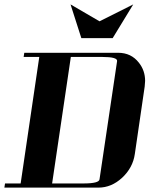

<svg xmlns="http://www.w3.org/2000/svg" viewBox="-20 -856 683 876"><path d="M0 0 2.9 -19H74.2L159.2 -596.2H87.9L90.8 -615.2H519Q578.6 -615.2 613.8 -569.8Q642.1 -534.2 642.1 -486.8Q642.1 -478.5 640.1 -460.9L595.2 -153.8Q586.4 -90.8 537.1 -44.9Q488.3 0 429.2 0ZM217.8 -19H360.8Q432.6 -19 434.1 -38.1L514.2 -577.1Q517.1 -596.2 445.8 -596.2H303.2ZM301.8 -835.9 434.1 -758.8 587.9 -835.9 494.1 -682.1H351.1Z"/></svg>

Font: Hjet
Style: Italic
Weight: 400
Designer: T. Christopher White
Version: Version 1.2